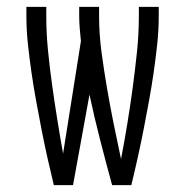

<svg xmlns="http://www.w3.org/2000/svg" viewBox="-20 -540 540 560"><path d="M193 0H137Q127 -41 118 -81.5Q109 -122 101 -163Q93 -204 85.5 -245Q78 -286 72 -327.5Q66 -369 61.5 -410.5Q57 -452 57 -494V-520H115V-494Q115 -443 120 -392.5Q125 -342 132 -292Q139 -242 147 -192Q155 -142 164 -92L216 -420Q214 -439 212.5 -457.5Q211 -476 211 -494V-520H269V-494Q269 -441 276 -388.5Q283 -336 292 -283.5Q301 -231 311.5 -179Q322 -127 333 -76Q343 -128 351.5 -180Q360 -232 367 -284Q374 -336 379.5 -388.5Q385 -441 385 -494V-520H443V-494Q443 -452 438.5 -410.5Q434 -369 428 -327.5Q422 -286 414.5 -245Q407 -204 399 -163Q391 -122 382 -81.5Q373 -41 363 0H307Q289 -66 272 -132Q255 -198 241 -264Z"/></svg>

Font: Iosevka Fixed Light
Style: Regular
Weight: 300
Monospace: yes
Designer: Belleve Invis
Foundry: Belleve Invis
Version: Version 32.3.0